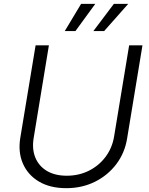

<svg xmlns="http://www.w3.org/2000/svg" viewBox="-20 -962 770 993"><path d="M322.8 11.2Q239.3 11.2 181.6 -22.9Q124 -57.1 98.4 -116.2Q72.8 -175.3 85 -249.5L164.1 -727.5H232.9L154.3 -249.5Q144.5 -191.9 162.6 -147.5Q180.7 -103 222.4 -78.1Q264.2 -53.2 325.2 -53.2Q388.2 -53.2 440.2 -79.3Q492.2 -105.5 526.1 -151.1Q560.1 -196.8 569.8 -254.4L647.9 -727.5H716.8L637.2 -244.6Q625 -170.4 581.1 -112.5Q537.1 -54.7 470.5 -21.7Q403.8 11.2 322.8 11.2ZM370.1 -801.3H314.9L399.4 -941.9H472.7ZM518.6 -801.3H462.9L568.8 -941.9H643.1Z"/></svg>

Font: Inter 16pt Light
Style: Italic
Weight: 300
Italic angle: -9.3988°
Version: Version 4.001;git-66647c0bb